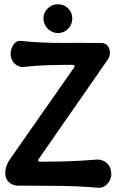

<svg xmlns="http://www.w3.org/2000/svg" viewBox="-20 -873 557 906"><path d="M30 -616Q30 -633 36 -648Q42 -663 53 -672.5Q64 -682 79 -680Q174 -670 269 -670.5Q364 -671 458 -670Q474 -670 483.5 -661.5Q493 -653 496.5 -640.5Q500 -628 498 -615Q496 -602 488 -591L162 -122Q159 -118 160.5 -114Q162 -110 169 -110Q238 -110 302 -112Q366 -114 435 -120Q451 -121 467 -114.5Q483 -108 494 -92Q505 -76 505 -49Q505 -34 496.5 -19Q488 -4 474.5 5Q461 14 445 13Q347 5 254.5 4Q162 3 64 3Q49 3 35.5 -4Q22 -11 13.5 -24Q5 -37 5 -56Q5 -76 11.5 -93Q18 -110 30 -126L330 -555Q333 -560 331.5 -563.5Q330 -567 323 -567Q264 -567 207.5 -565.5Q151 -564 90 -557Q75 -556 61 -564Q47 -572 38.5 -586.5Q30 -601 30 -616ZM185 -785Q185 -814 205.5 -833.5Q226 -853 253 -853Q282 -853 301.5 -833.5Q321 -814 321 -785Q321 -758 301.5 -737.5Q282 -717 253 -717Q226 -717 205.5 -737.5Q185 -758 185 -785Z"/></svg>

Font: Winky Sans Medium
Style: Regular
Weight: 500
Designer: Simon Atzbach
Foundry: typofactur
Version: Version 1.205